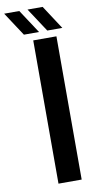

<svg xmlns="http://www.w3.org/2000/svg" viewBox="-194 -1014 515 1056"><g transform="rotate(-10 63.0 -486.0)"><path d="M43 0V-800H172.5V0ZM-2 -840 -89 -972.5H-4.5L82.5 -840ZM128.5 -840 41.5 -972.5H126L212.5 -840Z"/></g></svg>

Font: Big Shoulders Stencil Display Thin ExtraBold
Style: Regular
Weight: 800
Version: Version 2.001